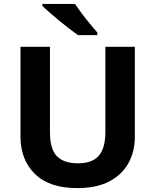

<svg xmlns="http://www.w3.org/2000/svg" viewBox="-20 -954 796 984"><path d="M671 -252Q671 -178 638.5 -118.5Q606 -59 540.5 -24.5Q475 10 375 10Q233 10 159 -62.5Q85 -135 85 -254V-714H236V-277Q236 -189 272 -153Q308 -117 379 -117Q453 -117 486.5 -156Q520 -195 520 -278V-714H671ZM364 -934Q379 -912 399.5 -884.5Q420 -857 441.5 -831.5Q463 -806 479 -787V-774H380Q361 -787 335.5 -806.5Q310 -826 283.5 -848Q257 -870 234 -890Q211 -910 197 -924V-934Z"/></svg>

Font: Noto Sans Adlam Unjoined
Style: Bold
Weight: 700
Version: Version 3.001